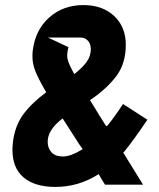

<svg xmlns="http://www.w3.org/2000/svg" viewBox="-20 -728 628 757"><path d="M527 0H404H394Q375 -30 369 -42L365 -39Q288 9 198 9Q118 9 73.5 -28Q29 -65 29 -138Q29 -148 31 -168Q39 -233 72.5 -278Q106 -323 162 -364L160 -368Q130 -420 119 -448.5Q108 -477 108 -504Q108 -520 109 -528Q119 -610 174 -659Q229 -708 309 -708Q384 -708 430 -665Q476 -622 476 -551Q476 -478 439 -428.5Q402 -379 339 -336L335 -333L359 -294Q367 -280 397 -233Q401 -229 404 -233Q433 -269 465 -318L561 -256Q508 -177 469 -129L466 -126L544 0ZM245 -508Q245 -496 250.5 -481.5Q256 -467 270 -441L273 -436Q306 -462 322 -484.5Q338 -507 338 -534Q338 -555 326.5 -567.5Q315 -580 298 -580Q277 -580 169 -580L250 -542Q245 -525 245 -508ZM301 -137 306 -140 291 -161 279 -180 227 -261 223 -258Q168 -215 168 -169Q168 -144 183 -127.5Q198 -111 228 -111Q258 -111 301 -137Z"/></svg>

Font: Relentless
Style: Condensed Bold Italic
Weight: 700
Width: 3
Italic angle: -7°
Designer: Sparks studio
Foundry: Sparks Studio
Version: Version 1.101